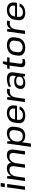

<svg xmlns="http://www.w3.org/2000/svg" viewBox="2408 -3184 956 5813"><g transform="rotate(-90 2886.5 -278.0)"><path d="M222 -540 146 0H45L121 -540ZM255 -736 237 -610H126L144 -736Z M1157 -312Q1169 -393 1141.5 -431.5Q1114 -470 1046 -470Q966 -470 915.5 -414.5Q865 -359 849 -254L798 -184L807 -249Q827 -393 901.5 -470.5Q976 -548 1096 -548Q1196 -548 1236 -493Q1276 -438 1260 -322L1215 0H1113ZM388 -540H462L463 -358L413 0H312ZM757 -312Q768 -393 741 -431.5Q714 -470 645 -470Q565 -470 514.5 -414.5Q464 -359 448 -254L397 -184L407 -249Q429 -394 503 -471Q577 -548 695 -548Q795 -548 835.5 -493Q876 -438 859 -322L814 0H713Z M1680 8Q1604 8 1551 -23.5Q1498 -55 1474.5 -113Q1451 -171 1461 -249L1468 -295Q1479 -373 1519 -430Q1559 -487 1621 -517.5Q1683 -548 1761 -548Q1869 -548 1919 -486.5Q1969 -425 1953 -313L1941 -227Q1925 -115 1857 -53.5Q1789 8 1680 8ZM1447 -540H1511L1524 -370L1447 180H1346ZM1671 -67Q1740 -67 1784.5 -111Q1829 -155 1840 -233L1850 -305Q1862 -384 1829.5 -428Q1797 -472 1728 -472Q1669 -472 1623 -449.5Q1577 -427 1548.5 -385.5Q1520 -344 1512 -285L1508 -258Q1496 -169 1539.5 -118Q1583 -67 1671 -67Z M2286 8Q2205 8 2152 -19.5Q2099 -47 2077 -99.5Q2055 -152 2065 -227L2078 -313Q2088 -387 2127 -439.5Q2166 -492 2229 -520Q2292 -548 2374 -548Q2499 -548 2557 -482.5Q2615 -417 2598 -296L2590 -242H2150L2158 -300H2518L2500 -277L2505 -319Q2515 -391 2477.5 -432Q2440 -473 2365 -473Q2287 -473 2238 -431.5Q2189 -390 2179 -315L2165 -216Q2155 -142 2191 -102.5Q2227 -63 2303 -63Q2369 -63 2414 -90.5Q2459 -118 2477 -168L2572 -161Q2541 -80 2466 -36Q2391 8 2286 8Z M2777 -540H2851L2850 -337L2802 0H2701ZM2814 -290Q2832 -417 2890 -482.5Q2948 -548 3040 -548Q3057 -548 3073.5 -546Q3090 -544 3106 -540L3087 -453Q3059 -461 3022 -461Q2945 -461 2899 -411.5Q2853 -362 2839 -262Z M3474 -182 3498 -349Q3507 -412 3474.5 -441.5Q3442 -471 3364 -471Q3316 -471 3265.5 -457.5Q3215 -444 3170 -419L3166 -493Q3197 -509 3237 -521.5Q3277 -534 3319.5 -541Q3362 -548 3400 -548Q3515 -548 3565 -498.5Q3615 -449 3601 -349L3552 0H3478ZM3271 8Q3182 8 3137 -32.5Q3092 -73 3102 -146L3105 -171Q3116 -244 3173 -285Q3230 -326 3323 -326Q3421 -326 3472 -287Q3523 -248 3513 -175L3509 -149Q3499 -75 3435.5 -33.5Q3372 8 3271 8ZM3308 -52Q3375 -52 3418.5 -80.5Q3462 -109 3469 -156L3471 -170Q3478 -216 3444 -241.5Q3410 -267 3343 -267Q3281 -267 3244 -243Q3207 -219 3200 -166L3198 -154Q3191 -105 3220 -78.5Q3249 -52 3308 -52Z M3889 8Q3812 8 3781.5 -30.5Q3751 -69 3762 -150L3816 -529L3865 -670H3937L3866 -164Q3858 -113 3874 -92.5Q3890 -72 3936 -72Q3953 -72 3970 -74.5Q3987 -77 4003 -83L4007 -13Q3990 -7 3970 -2Q3950 3 3929 5.5Q3908 8 3889 8ZM3719 -540H4058L4048 -466H3708Z M4347 8Q4263 8 4206.5 -20Q4150 -48 4125.5 -101Q4101 -154 4110 -227L4123 -313Q4133 -386 4173 -438.5Q4213 -491 4277.5 -519.5Q4342 -548 4426 -548Q4510 -548 4566.5 -520Q4623 -492 4648 -439Q4673 -386 4663 -313L4650 -227Q4640 -154 4600 -101Q4560 -48 4495.5 -20Q4431 8 4347 8ZM4359 -71Q4437 -71 4488.5 -113.5Q4540 -156 4549 -229L4561 -311Q4571 -384 4531.5 -426.5Q4492 -469 4414 -469Q4363 -469 4322 -449.5Q4281 -430 4255.5 -395Q4230 -360 4224 -311L4212 -229Q4202 -157 4241.5 -114Q4281 -71 4359 -71Z M4839 -540H4913L4912 -337L4864 0H4763ZM4876 -290Q4894 -417 4952 -482.5Q5010 -548 5102 -548Q5119 -548 5135.5 -546Q5152 -544 5168 -540L5149 -453Q5121 -461 5084 -461Q5007 -461 4961 -411.5Q4915 -362 4901 -262Z M5403 8Q5322 8 5269 -19.5Q5216 -47 5194 -99.5Q5172 -152 5182 -227L5195 -313Q5205 -387 5244 -439.5Q5283 -492 5346 -520Q5409 -548 5491 -548Q5616 -548 5674 -482.5Q5732 -417 5715 -296L5707 -242H5267L5275 -300H5635L5617 -277L5622 -319Q5632 -391 5594.5 -432Q5557 -473 5482 -473Q5404 -473 5355 -431.5Q5306 -390 5296 -315L5282 -216Q5272 -142 5308 -102.5Q5344 -63 5420 -63Q5486 -63 5531 -90.5Q5576 -118 5594 -168L5689 -161Q5658 -80 5583 -36Q5508 8 5403 8Z"/></g></svg>

Font: Pathway Extreme 28pt Medium
Style: Italic
Weight: 500
Italic angle: -8°
Designer: Eduardo Rodriguez Tunni
Foundry: Eduardo Rodriguez Tunni
Version: Version 1.001;gftools[0.9.26]